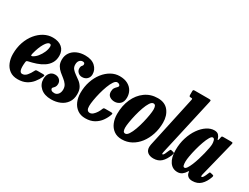

<svg xmlns="http://www.w3.org/2000/svg" viewBox="-69 -1344 2497 1926"><g transform="rotate(30 1180.0 -381.0)"><path d="M-0.5 -187.5Q-0.5 -261.5 21.2 -324Q43 -386.5 80.8 -432.8Q118.5 -479 166.2 -504.5Q214 -530 266 -530Q334.5 -530 373.5 -496Q412.5 -462 412.5 -402.5Q412.5 -353.5 391.5 -318.8Q370.5 -284 335.2 -260.5Q300 -237 256.2 -222.2Q212.5 -207.5 167 -198Q155 -195 151.5 -189.8Q148 -184.5 147 -169Q135.5 -59 179 -59Q208 -59 231 -85Q254 -111 273 -150Q276.5 -158 282 -160.5Q287.5 -163 300.5 -163H358Q376 -163 379.8 -159Q383.5 -155 377 -140.5Q358.5 -100.5 330.8 -66Q303 -31.5 262.8 -10.8Q222.5 10 166 10Q110 10 73 -17Q36 -44 17.8 -88.8Q-0.5 -133.5 -0.5 -187.5ZM180.5 -264.5Q207.5 -277 231.5 -306Q255.5 -335 270.8 -370.2Q286 -405.5 286.5 -435.5Q287 -461.5 267.5 -461.5Q244 -461.5 216 -414.8Q188 -368 168 -289.5Q164 -274 165.8 -266.2Q167.5 -258.5 180.5 -264.5Z M615.5 -129Q615.5 -162 599.2 -185Q583 -208 558.5 -226.8Q534 -245.5 509.8 -266Q485.5 -286.5 469 -314Q452.5 -341.5 452.5 -382.5Q452.5 -429.5 476.2 -464.2Q500 -499 541.8 -518Q583.5 -537 637 -537Q712.5 -537 753.2 -499.5Q794 -462 794 -408.5Q794 -375 772 -353.5Q750 -332 714.5 -332Q687 -332 667.5 -350.5Q648 -369 648.5 -395Q648.5 -418.5 659 -428.5Q669.5 -438.5 669.5 -450.5Q669.5 -472 645 -472Q623 -472 608.5 -455Q594 -438 594 -408.5Q593.5 -378 610.5 -357.8Q627.5 -337.5 652.2 -320.8Q677 -304 702 -284.5Q727 -265 744 -235.8Q761 -206.5 761 -160.5Q761 -101 733.2 -61.5Q705.5 -22 659.2 -2.5Q613 17 557.5 17Q479 17 434.2 -23.2Q389.5 -63.5 389.5 -123.5Q389.5 -165 411.5 -192.2Q433.5 -219.5 471 -219.5Q503 -219.5 523.2 -200.5Q543.5 -181.5 543.5 -152Q543 -129.5 534.5 -117Q526 -104.5 517.8 -97.2Q509.5 -90 509.5 -82.5Q509.5 -70.5 520.5 -62Q531.5 -53.5 555.5 -53.5Q580.5 -53.5 597.8 -74Q615 -94.5 615.5 -129Z M1210.5 -380.5Q1210.5 -329.5 1183.5 -305.2Q1156.5 -281 1119.5 -281Q1088 -281 1063.5 -297.8Q1039 -314.5 1039 -351.5Q1039.5 -380 1050.5 -395.8Q1061.5 -411.5 1072.5 -421Q1083.5 -430.5 1083.5 -440.5Q1083.5 -449 1073.5 -456.5Q1063.5 -464 1049.5 -464Q1030.5 -464 1012 -437Q993.5 -410 977.5 -367.2Q961.5 -324.5 949.2 -276.8Q937 -229 930 -186.2Q923 -143.5 923 -117.5Q922.5 -59.5 962 -59.5Q981 -59.5 998.8 -75Q1016.5 -90.5 1030.8 -113.2Q1045 -136 1053 -158Q1056 -166.5 1060.8 -169.8Q1065.5 -173 1079 -173H1142Q1157 -173 1161 -169.5Q1165 -166 1161 -154Q1147 -113 1120.2 -75.5Q1093.5 -38 1051.2 -14Q1009 10 949 10Q894.5 10 857 -17Q819.5 -44 800.5 -88.8Q781.5 -133.5 781.5 -187.5Q781.5 -260 802.5 -322.5Q823.5 -385 860 -431.5Q896.5 -478 943 -504Q989.5 -530 1040.5 -530Q1097.5 -530 1135.2 -509.2Q1173 -488.5 1191.8 -454.5Q1210.5 -420.5 1210.5 -380.5Z M1205.5 -187.5Q1205.5 -284.5 1240 -362Q1274.5 -439.5 1337.2 -484.8Q1400 -530 1483 -530Q1565 -530 1607 -476.5Q1649 -423 1649 -342Q1649 -269 1628 -205.2Q1607 -141.5 1569.8 -93Q1532.5 -44.5 1482 -17.2Q1431.5 10 1372.5 10Q1316.5 10 1279.5 -17Q1242.5 -44 1224 -88.8Q1205.5 -133.5 1205.5 -187.5ZM1344 -112.5Q1344 -88.5 1350.2 -73Q1356.5 -57.5 1374 -57.5Q1393.5 -57.5 1412.2 -86Q1431 -114.5 1447 -158.8Q1463 -203 1475 -252Q1487 -301 1493.8 -343Q1500.5 -385 1500.5 -407.5Q1500.5 -431 1494 -446.8Q1487.5 -462.5 1469.5 -462.5Q1450 -462.5 1431.5 -433.8Q1413 -405 1397.2 -360.5Q1381.5 -316 1369.5 -267Q1357.5 -218 1350.8 -176.2Q1344 -134.5 1344 -112.5Z M1948 -752.5 1804 -111Q1802.5 -105 1799.8 -91.8Q1797 -78.5 1797 -75Q1797 -64.5 1802 -64.5Q1811 -64.5 1820.2 -82.2Q1829.5 -100 1842 -131.5Q1846 -141.5 1849.2 -144.2Q1852.5 -147 1861.5 -144.5L1886 -138.5Q1895.5 -136 1895.2 -128.8Q1895 -121.5 1891.5 -110.5Q1866 -45 1831.2 -13.8Q1796.5 17.5 1742.5 17.5Q1700 17.5 1675 -3Q1650 -23.5 1650 -63.5Q1650 -74 1652.8 -89.5Q1655.5 -105 1658.5 -116L1780 -677Q1783.5 -691.5 1781.5 -695.8Q1779.5 -700 1768 -700H1766Q1751.5 -700 1747.8 -703.8Q1744 -707.5 1744 -722V-761.5Q1744 -774 1748.5 -777Q1753 -780 1765 -780H1924.5Q1946.5 -780 1949.5 -775.8Q1952.5 -771.5 1948 -752.5Z M2348.5 -115Q2327 -53 2289.5 -17.8Q2252 17.5 2193.5 17.5Q2160.5 17.5 2143 2.5Q2125.5 -12.5 2122 -31.5Q2120.5 -36 2120.5 -38.8Q2120.5 -41.5 2120.5 -45Q2119 -52.5 2116.2 -51.2Q2113.5 -50 2107.5 -40.5Q2095 -18.5 2072.8 -1.8Q2050.5 15 2019.5 15Q1961.5 15 1928 -33.2Q1894.5 -81.5 1894.5 -167.5Q1894.5 -245.5 1915.8 -312Q1937 -378.5 1972 -428.5Q2007 -478.5 2049.5 -506.2Q2092 -534 2135 -534Q2169 -534 2184.8 -515.5Q2200.5 -497 2204.5 -479.5Q2207 -467.5 2211.2 -466.5Q2215.5 -465.5 2219.5 -483L2224 -505.5Q2225.5 -513.5 2229 -516.8Q2232.5 -520 2243 -520H2334.5Q2351 -520 2353.2 -516Q2355.5 -512 2352.5 -499L2252.5 -97.5Q2251 -93 2249.8 -85.8Q2248.5 -78.5 2248.5 -75Q2248.5 -64.5 2255 -64.5Q2263.5 -64.5 2273.5 -80.2Q2283.5 -96 2298.5 -133.5Q2302 -142.5 2304.2 -144.8Q2306.5 -147 2319.5 -144L2342 -138.5Q2349.5 -136.5 2351 -132Q2352.5 -127.5 2348.5 -115ZM2183.5 -402.5Q2183.5 -425 2177.5 -444.5Q2171.5 -464 2156 -464Q2141 -464 2125 -436.5Q2109 -409 2093.5 -365.8Q2078 -322.5 2065.5 -274.5Q2053 -226.5 2045.5 -184.2Q2038 -142 2038 -117.5Q2038 -92 2042 -75.2Q2046 -58.5 2060 -58.5Q2072.5 -58.5 2086.5 -79.2Q2100.5 -100 2114.5 -133.8Q2128.5 -167.5 2140.8 -207.5Q2153 -247.5 2162.8 -286.2Q2172.5 -325 2178 -356Q2183.5 -387 2183.5 -402.5Z"/></g></svg>

Font: Besley* Condensed
Style: Bold Italic
Weight: 700
Width: 3
Italic angle: -13°
Designer: Owen Earl
Foundry: indestructible type*
Version: Version 3.000; ttfautohint (v1.8.3)